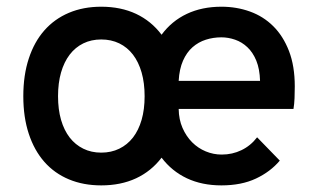

<svg xmlns="http://www.w3.org/2000/svg" viewBox="-20 -543 948 575"><path d="M643.1 12.2Q585 12.2 539.8 -9Q494.6 -30.3 463.9 -70.8Q433.1 -30.3 387.5 -9Q341.8 12.2 283.2 12.2Q229.5 12.2 186.3 -5.9Q143.1 -23.9 112.8 -58.3Q82.5 -92.8 66.2 -142.3Q49.8 -191.9 49.8 -254.9Q49.8 -317.9 66.2 -367.7Q82.5 -417.5 112.8 -451.9Q143.1 -486.3 186.3 -504.6Q229.5 -522.9 283.2 -522.9Q341.8 -522.9 387.5 -501.5Q433.1 -480 463.9 -439Q494.1 -480 539.6 -501.5Q585 -522.9 643.1 -522.9Q688.5 -522.9 728.5 -508.5Q768.6 -494.1 798.3 -464.6Q828.1 -435.1 845.5 -390.1Q862.8 -345.2 862.8 -284.2Q862.8 -267.6 862.1 -249Q861.3 -230.5 858.9 -216.8H515.1Q515.6 -185.1 526.6 -159.9Q537.6 -134.8 555.4 -116.9Q573.2 -99.1 596.2 -89.6Q619.1 -80.1 644 -80.1Q675.8 -80.1 703.1 -93.3Q730.5 -106.4 750 -131.8L817.9 -62Q790 -28.8 746.6 -8.3Q703.1 12.2 643.1 12.2ZM643.1 -431.2Q618.7 -431.2 596.4 -424.1Q574.2 -417 556.6 -401.6Q539.1 -386.2 528.1 -361.3Q517.1 -336.4 515.1 -300.8H758.8Q757.8 -336.4 747.6 -361.3Q737.3 -386.2 720.9 -401.6Q704.6 -417 684.1 -424.1Q663.6 -431.2 643.1 -431.2ZM283.2 -85.9Q313 -85.9 337.2 -97.7Q361.3 -109.4 378.2 -131.1Q395 -152.8 404.1 -184.1Q413.1 -215.3 413.1 -254.9Q413.1 -294.4 404.1 -325.9Q395 -357.4 378.2 -379.4Q361.3 -401.4 337.2 -413.1Q313 -424.8 283.2 -424.8Q253.4 -424.8 229.5 -413.1Q205.6 -401.4 188.7 -379.4Q171.9 -357.4 162.8 -325.9Q153.8 -294.4 153.8 -254.9Q153.8 -215.3 162.8 -184.1Q171.9 -152.8 188.7 -131.1Q205.6 -109.4 229.5 -97.7Q253.4 -85.9 283.2 -85.9Z"/></svg>

Font: Overpass
Style: Regular
Weight: 400
Designer: Delve Withrington
Foundry: Delve Fonts
Version: Version 1.001